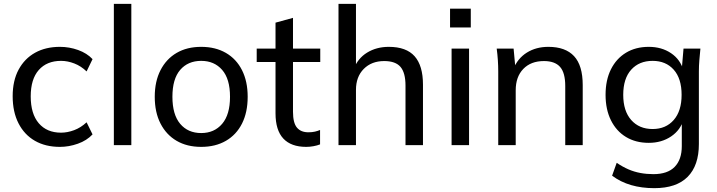

<svg xmlns="http://www.w3.org/2000/svg" viewBox="-20 -756 3736 1000"><path d="M292 9Q217 9 162 -22.5Q107 -54 76.5 -113.5Q46 -173 46 -255Q46 -336 77 -393.5Q108 -451 163 -481.5Q218 -512 292 -512Q341 -512 387 -495.5Q433 -479 462 -448L431 -384Q402 -412 367 -425.5Q332 -439 298 -439Q224 -439 182 -391.5Q140 -344 140 -254Q140 -163 182 -114Q224 -65 298 -65Q331 -65 366 -78Q401 -91 431 -119L462 -56Q432 -24 385.5 -7.5Q339 9 292 9Z M573 0V-736H664V0Z M1028 9Q954 9 900 -22.5Q846 -54 816 -112.5Q786 -171 786 -252Q786 -332 816 -390.5Q846 -449 900 -480.5Q954 -512 1028 -512Q1102 -512 1156.5 -480.5Q1211 -449 1240.5 -390.5Q1270 -332 1270 -252Q1270 -171 1240.5 -112.5Q1211 -54 1156.5 -22.5Q1102 9 1028 9ZM1028 -63Q1096 -63 1137 -111Q1178 -159 1178 -252Q1178 -345 1137 -392Q1096 -439 1028 -439Q959 -439 918.5 -392Q878 -345 878 -252Q878 -159 918.5 -111Q959 -63 1028 -63Z M1575 9Q1496 9 1455.5 -34.5Q1415 -78 1415 -166V-433H1317V-503H1415V-638L1506 -663V-503H1648V-433H1506V-174Q1506 -116 1526.5 -91.5Q1547 -67 1586 -67Q1606 -67 1620.5 -70.5Q1635 -74 1647 -79V-4Q1632 2 1612.5 5.5Q1593 9 1575 9Z M1743 0V-736H1834V-394H1821Q1843 -452 1892 -482Q1941 -512 2005 -512Q2096 -512 2139.5 -463Q2183 -414 2183 -315V0H2092V-310Q2092 -377 2066 -407.5Q2040 -438 1981 -438Q1915 -438 1874.5 -397Q1834 -356 1834 -288V0Z M2332 0V-503H2423V0ZM2324 -613V-711H2432V-613Z M2575 0V-384Q2575 -413 2573 -443Q2571 -473 2567 -503H2655L2665 -395H2653Q2676 -452 2724 -482Q2772 -512 2836 -512Q2925 -512 2970 -463.5Q3015 -415 3015 -313V0H2924V-308Q2924 -377 2897 -407.5Q2870 -438 2813 -438Q2745 -438 2705.5 -397Q2666 -356 2666 -286V0Z M3388 224Q3322 224 3267 208Q3212 192 3168 159L3192 92Q3223 113 3253 126Q3283 139 3315.5 145Q3348 151 3383 151Q3457 151 3494 113Q3531 75 3531 5V-136H3541Q3525 -79 3475.5 -45.5Q3426 -12 3359 -12Q3291 -12 3240.5 -42.5Q3190 -73 3162 -129.5Q3134 -186 3134 -262Q3134 -339 3162 -395Q3190 -451 3240.5 -481.5Q3291 -512 3359 -512Q3426 -512 3475 -479Q3524 -446 3540 -388L3531 -397L3540 -503H3628Q3625 -473 3622.5 -443Q3620 -413 3620 -384V-6Q3620 106 3561.5 165Q3503 224 3388 224ZM3379 -84Q3448 -84 3489 -131Q3530 -178 3530 -262Q3530 -347 3489 -393Q3448 -439 3379 -439Q3309 -439 3267.5 -393Q3226 -347 3226 -262Q3226 -178 3267.5 -131Q3309 -84 3379 -84Z"/></svg>

Font: Mulish ExtraLight Medium
Style: Regular
Weight: 500
Version: Version 3.603